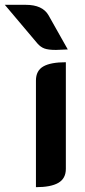

<svg xmlns="http://www.w3.org/2000/svg" viewBox="-90 -767 352 796"><path d="M59 -433Q59 -474 89.5 -491.5Q120 -509 183 -509V-67Q183 -27 152 -9Q121 9 59 9ZM142 -560Q110 -560 94 -566Q78 -572 65 -587L-70 -747H17Q86 -747 111 -704L191 -562Q153 -560 142 -560Z"/></svg>

Font: K2D
Style: Bold
Weight: 700
Designer: Katatrad Aksorn Co.,Ltd.
Foundry: Cadson Demak Co.,Ltd.
Version: Version 1.000; ttfautohint (v1.6)